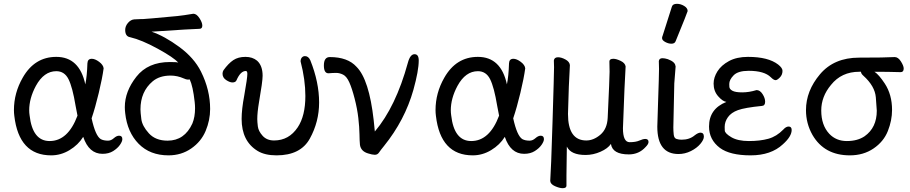

<svg xmlns="http://www.w3.org/2000/svg" viewBox="-20 -790 4767 1006"><path d="M240 -51Q336 -51 386 -184L376 -236Q360 -333 339 -375Q318 -417 275 -417Q210 -417 168 -340Q133 -275 133 -212Q133 -199 135 -186Q150 -51 240 -51ZM248 24Q79 24 55 -183Q53 -198 53 -213Q53 -303 99 -383Q161 -492 275 -492Q396 -492 427 -348Q436 -391 438 -458Q439 -482 461 -482Q478 -482 499.5 -466Q521 -450 523 -432Q516 -380 497.5 -303Q479 -226 460 -170Q480 -78 508 -61Q523 -53 546 -53Q562 -53 576.5 -66Q591 -79 604 -79Q621 -79 621 -61Q621 -49 608.5 -31Q596 -13 573 1.5Q550 16 517 16Q446 16 416 -73Q390 -31 344.5 -3.5Q299 24 248 24Z M858 -53Q947 -53 988 -143Q1002 -177 1002 -223Q1002 -239 1000 -256Q991 -338 974 -374Q973 -373 964 -373Q956 -373 943 -379Q909 -394 874 -394Q816 -394 780 -364Q716 -310 716 -217Q716 -202 720.5 -166Q725 -130 760 -91.5Q795 -53 858 -53ZM863 24Q766 24 706.5 -36.5Q647 -97 636 -197Q634 -213 634 -229Q634 -311 694.5 -388Q755 -465 870 -465Q907 -465 914 -462Q890 -489 806 -535Q722 -581 662 -595Q636 -599 636 -633Q636 -653 650.5 -670Q665 -687 683.5 -688.5Q702 -690 717 -690H728Q740 -690 910 -706Q940 -709 993 -718Q1010 -718 1025 -695Q1040 -672 1040 -656Q1040 -639 1025 -639Q997 -639 774 -624Q842 -601 919.5 -544Q997 -487 1033 -415Q1081 -319 1081 -219Q1081 -160 1057.5 -104Q1034 -48 982 -12Q930 24 863 24Z M1429 24Q1368 24 1330 1Q1246 -50 1246 -167Q1246 -217 1260 -291Q1276 -381 1276 -403Q1276 -418 1268 -418Q1240 -418 1219 -369Q1214 -358 1198 -358Q1184 -358 1165 -370.5Q1146 -383 1146 -404Q1146 -414 1151 -422Q1177 -458 1202.5 -475Q1228 -492 1266 -492Q1303 -492 1327 -472Q1356 -446 1356 -393Q1356 -363 1337 -254Q1328 -201 1328 -166Q1328 -152 1331 -127.5Q1334 -103 1356 -78.5Q1378 -54 1416 -54Q1494 -54 1540 -123Q1580 -183 1580 -287Q1580 -372 1555 -468Q1555 -481 1561.5 -488.5Q1568 -496 1578 -496Q1596 -496 1606 -474Q1652 -359 1652 -253Q1652 -152 1603.5 -64Q1555 24 1429 24Z M1944 21Q1931 21 1909 14Q1871 3 1866 -31Q1864 -51 1863.5 -87Q1863 -123 1857.5 -171.5Q1852 -220 1838 -274Q1824 -328 1810 -359Q1796 -390 1777.5 -399Q1759 -408 1742 -408Q1723 -408 1701 -406Q1677 -406 1677 -447Q1677 -491 1708 -491Q1802 -491 1848 -440Q1914 -374 1938 -160L1944 -101Q2054 -231 2117 -461Q2129 -506 2152 -506Q2174 -506 2174 -473Q2174 -420 2146 -319Q2101 -160 1992 -25Q1974 -3 1966 9Q1958 21 1944 21Z M2449 -51Q2545 -51 2595 -184L2585 -236Q2569 -333 2548 -375Q2527 -417 2484 -417Q2419 -417 2377 -340Q2342 -275 2342 -212Q2342 -199 2344 -186Q2359 -51 2449 -51ZM2457 24Q2288 24 2264 -183Q2262 -198 2262 -213Q2262 -303 2308 -383Q2370 -492 2484 -492Q2605 -492 2636 -348Q2645 -391 2647 -458Q2648 -482 2670 -482Q2687 -482 2708.5 -466Q2730 -450 2732 -432Q2725 -380 2706.5 -303Q2688 -226 2669 -170Q2689 -78 2717 -61Q2732 -53 2755 -53Q2771 -53 2785.5 -66Q2800 -79 2813 -79Q2830 -79 2830 -61Q2830 -49 2817.5 -31Q2805 -13 2782 1.5Q2759 16 2726 16Q2655 16 2625 -73Q2599 -31 2553.5 -3.5Q2508 24 2457 24Z M2928 196Q2912 196 2888 185.5Q2864 175 2863 158Q2867 108 2875 -150Q2883 -408 2883 -438L2882 -473Q2884 -490 2904 -490Q2921 -490 2942.5 -478.5Q2964 -467 2966 -449Q2966 -433 2964 -407Q2961 -373 2956 -193Q2956 -54 3052 -54Q3090 -54 3125.5 -84Q3161 -114 3164 -172Q3174 -384 3174 -414L3173 -468Q3173 -482 3194 -482Q3209 -482 3232 -471Q3255 -460 3258 -442Q3253 -367 3244 -118Q3244 -45 3279 -45Q3311 -45 3330 -53.5Q3349 -62 3361 -62Q3378 -62 3378 -46Q3378 -35 3363 -20Q3328 19 3275 19Q3189 19 3181 -36Q3165 -12 3126.5 5Q3088 22 3048 22Q2971 22 2950 -22L2948 130V183Q2948 196 2928 196Z M3535 17Q3424 17 3424 -126L3428 -254Q3433 -397 3433 -429L3432 -470Q3434 -485 3451 -485Q3463 -485 3479 -480Q3517 -466 3519 -445L3520 -442L3513 -353L3508 -122Q3508 -104 3510 -85Q3512 -66 3524.5 -62Q3537 -58 3551 -58Q3593 -58 3620 -81Q3638 -95 3650 -95Q3668 -95 3668 -74Q3668 -58 3649.5 -36Q3631 -14 3600 1.5Q3569 17 3535 17ZM3498 -561Q3482 -561 3465.5 -570Q3449 -579 3449 -590Q3449 -598 3451 -600L3500 -754Q3504 -770 3527 -770Q3546 -770 3564.5 -759Q3583 -748 3583 -732Q3583 -728 3520 -574Q3515 -561 3498 -561Z M3913 24Q3805 24 3752 -15Q3695 -58 3695 -127Q3695 -220 3786 -256Q3766 -259 3742.5 -286Q3719 -313 3719 -352Q3719 -384 3739 -416Q3759 -448 3799.5 -470Q3840 -492 3899 -492Q4005 -492 4057 -452Q4080 -434 4080 -419Q4080 -398 4066 -384Q4052 -370 4044 -370Q4034 -370 4019 -385Q3985 -419 3903 -419Q3847 -419 3824 -395.5Q3801 -372 3801 -350Q3801 -348 3801.5 -335.5Q3802 -323 3817.5 -314.5Q3833 -306 3869 -306Q3905 -306 3944 -318Q3962 -318 3975.5 -297Q3989 -276 3989 -257Q3989 -236 3972 -235Q3882 -226 3846.5 -213Q3811 -200 3794 -176Q3777 -152 3777 -125Q3777 -122 3777.5 -106.5Q3778 -91 3812 -71Q3846 -51 3904 -51Q3963 -51 4006 -63Q4049 -75 4084 -111Q4098 -127 4112 -127Q4128 -127 4128 -109Q4128 -75 4082 -34Q4020 24 3913 24Z M4510 -76Q4574 -121 4574 -210Q4574 -221 4569 -280Q4564 -339 4504 -393Q4492 -403 4491 -414H4482Q4389 -414 4334 -345Q4283 -284 4283 -211Q4283 -134 4325 -89Q4361 -51 4417 -51Q4473 -51 4510 -76ZM4433 24Q4299 24 4237 -83Q4203 -143 4203 -213Q4203 -314 4276.5 -401Q4350 -488 4481 -488Q4617 -488 4668 -491Q4686 -491 4700.5 -468Q4715 -445 4715 -431Q4715 -412 4699 -412Q4632 -414 4562 -414Q4585 -399 4616 -352Q4654 -294 4654 -214Q4654 -159 4632 -103.5Q4610 -48 4557 -12Q4504 24 4433 24Z"/></svg>

Font: ToneOZ-Pinyin-WenKai-Medium
Style: Medium
Weight: 700
Designer: Fontworks Inc.
Foundry: ToneOZ
Version: Version 0.240331